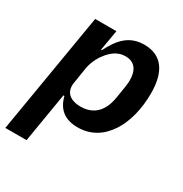

<svg xmlns="http://www.w3.org/2000/svg" viewBox="-172 -657 941 987"><g transform="rotate(30 298.5 -164.0)"><path d="M-3 200H123L172 -94H178C195 -26 238 12 317 12C472 12 557 -143 557 -328C557 -452 510 -528 403 -528C314 -528 266 -473 227 -394H222L243 -516H117ZM277 -88C210 -88 177 -122 187 -179L202 -273C210 -318 233 -355 252 -377C280 -410 311 -428 349 -428C406 -428 429 -388 429 -331C429 -315 426 -295 424 -283L414 -221C401 -140 358 -88 277 -88Z"/></g></svg>

Font: IBM Plex Mono SmBld
Style: Italic
Weight: 600
Italic angle: -9.5°
Monospace: yes
Designer: Mike Abbink, Paul van der Laan, Pieter van Rosmalen
Foundry: Bold Monday
Version: Version 2.004